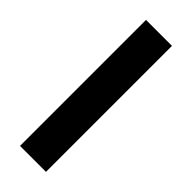

<svg xmlns="http://www.w3.org/2000/svg" viewBox="-237 -738 766 766"><g transform="rotate(45 146.0 -355.5)"><path d="M219.2 0H72.8V-710.9H219.2Z"/></g></svg>

Font: Robotiche
Style: Bold
Weight: 700
Designer: Google
Version: Version 2.001150; 2014